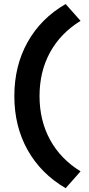

<svg xmlns="http://www.w3.org/2000/svg" viewBox="-20 -734 452 972"><path d="M312.3 218.7Q187 145.3 119.8 25.4Q52.6 -94.6 52.6 -247.6Q52.6 -400.6 119.8 -520.9Q187 -641.1 312.3 -713.6L387.8 -628.5Q286.6 -566.1 233.3 -468.8Q180.1 -371.4 180.1 -247.6Q180.1 -124.4 233.3 -26.6Q286.6 71.2 387.8 133.4Z"/></svg>

Font: Red Hat Display VF
Style: Regular
Weight: 300
Designer: Pentagram, MCKL
Foundry: Pentagram, MCKL
Version: Version 1.023